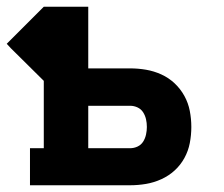

<svg xmlns="http://www.w3.org/2000/svg" viewBox="-45 -550 665 570"><path d="M44 0V-110H85V-310L-13 -407L-25 -420L85 -530H217V-347H341Q365 -347 388.5 -343Q412 -339 434 -329Q456 -319 473.5 -302.5Q491 -286 502.5 -265Q514 -244 518.5 -220.5Q523 -197 523 -173Q523 -149 518.5 -125.5Q514 -102 502.5 -81Q491 -60 473.5 -44Q456 -28 434 -18Q412 -8 388.5 -4Q365 0 341 0ZM341 -110Q353 -110 363.5 -115Q374 -120 380 -129.5Q386 -139 388.5 -150.5Q391 -162 391 -173Q391 -185 388.5 -196Q386 -207 380 -216.5Q374 -226 363.5 -231Q353 -236 341 -236H217V-110Z"/></svg>

Font: Iosevka Curly Slab XBdEx
Style: Regular
Weight: 800
Width: 7
Monospace: yes
Designer: Belleve Invis
Foundry: Belleve Invis
Version: Version 11.0.0; ttfautohint (v1.8.3)